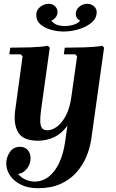

<svg xmlns="http://www.w3.org/2000/svg" viewBox="-20 -731 609 1011"><path d="M180 260Q127 260 89.5 241Q52 222 32.5 192.5Q13 163 13 130Q13 97 32 69.5Q51 42 85 42Q111 42 126 59Q141 76 141 102Q141 133 121.5 157.5Q102 182 75 185Q90 203 113 214Q136 225 163 225Q204 225 237 199Q270 173 292 126Q314 79 323 15L335 -69Q305 -28 265.5 -9Q226 10 180 10Q102 10 76 -33.5Q50 -77 60 -150L99 -435L89 -445H29L34 -480Q81 -480 136.5 -481.5Q192 -483 232 -490L242 -480L196 -150Q191 -113 192 -89.5Q193 -66 202 -55.5Q211 -45 230 -45Q254 -45 280 -64Q306 -83 327 -122.5Q348 -162 356 -223L386 -435L376 -445H316L321 -480Q368 -480 423.5 -481.5Q479 -483 519 -490L528 -480L461 -1Q454 48 434.5 94.5Q415 141 381 178.5Q347 216 297.5 238Q248 260 180 260ZM171 -652Q171 -679 192 -695Q213 -711 236 -711Q257 -711 270 -698Q283 -685 283 -668Q283 -652 273.5 -640Q264 -628 250 -623Q261 -608 278.5 -601Q296 -594 321 -594Q345 -594 368 -601Q391 -608 402 -623Q389 -628 384 -638Q379 -648 379 -658Q379 -680 397.5 -695.5Q416 -711 439 -711Q459 -711 474 -698.5Q489 -686 489 -667Q489 -634 461 -611Q433 -588 393 -576.5Q353 -565 316 -565Q283 -565 249.5 -574Q216 -583 193.5 -602Q171 -621 171 -652Z"/></svg>

Font: Brygada 1918
Style: Bold Italic
Weight: 700
Italic angle: -8°
Designer: Mateusz Machalski | Borys Kosmynka | Przemek Hoffer
Foundry: NIEPODLEGLA 2018
Version: Version 3.006